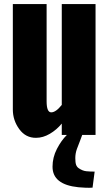

<svg xmlns="http://www.w3.org/2000/svg" viewBox="-20 -657 531 935"><path d="M42.5 -123.5V-637.2H207V-163.6Q207 -109.9 229.5 -109.9Q252 -109.9 280.8 -146V-637.2H445.3V0H380.4Q377 9.8 370.1 27.8Q362.3 46.4 354.5 68.4Q346.7 90.3 346.7 112.8Q346.7 134.8 350.6 145.5Q354.5 156.2 363.3 162.1Q381.8 174.8 399.9 176.8Q418.5 178.7 440.9 178.7L430.7 256.8Q401.4 258.8 362.3 254.9Q235.8 242.2 235.8 154.8Q235.8 109.9 256.8 68.8Q277.8 27.8 305.7 0H280.8V-55.2Q255.9 -24.9 222.7 -5.4Q189.5 14.2 155.3 14.2Q105 14.6 73.7 -28.3Q42.5 -71.3 42.5 -123.5Z"/></svg>

Font: Oswald-Bold
Style: Bold
Weight: 700
Designer: vernon adams
Foundry: vernon adams
Version: Version 2.002; ttfautohint (v0.92.18-e454-dirty) -l 8 -r 50 